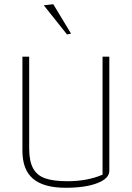

<svg xmlns="http://www.w3.org/2000/svg" viewBox="-20 -878 625 908"><path d="M187 -853 232 -858 316 -719 297 -715ZM86 -165V-610H118V-176Q118 -116 136.5 -82Q155 -48 194 -34.5Q233 -21 298 -21Q394 -21 465 -52V-610H497V-70Q497 -34 440.5 -12Q384 10 291 10Q187 10 136.5 -32.5Q86 -75 86 -165Z"/></svg>

Font: Athiti ExtraLight
Style: Regular
Weight: 250
Version: Version 1.032